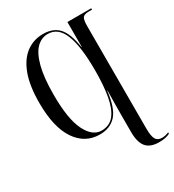

<svg xmlns="http://www.w3.org/2000/svg" viewBox="-225 -854 1109 1221"><g transform="rotate(-30 330.0 -243.0)"><path d="M581 240Q516 240 486.5 205Q457 170 457 95V14Q457 -9 457 -35Q457 -61 457.5 -101.5Q458 -142 459 -209H457Q443 -87 398.5 -39Q354 9 279 9Q171 9 107.5 -84.5Q44 -178 44 -357Q44 -483 74.5 -564.5Q105 -646 159 -686Q213 -726 283 -726Q356 -726 396.5 -682.5Q437 -639 454 -531H456V-714H631V-704H608Q573 -704 562.5 -689Q552 -674 552 -629V124Q552 179 565 202Q578 225 610 225Q633 225 660 214V224Q629 240 581 240ZM300 -7Q360 -7 393.5 -50Q427 -93 441 -172Q455 -251 455 -358Q455 -536 420 -623.5Q385 -711 309 -711Q262 -711 226 -675Q190 -639 169.5 -560.5Q149 -482 149 -356Q149 -178 191.5 -92.5Q234 -7 300 -7Z"/></g></svg>

Font: Noto Serif Display ExtraCondensed Medium
Style: Regular
Weight: 500
Width: 2
Designer: Monotype Design Team
Foundry: Monotype Imaging Inc.
Version: Version 2.009